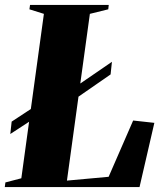

<svg xmlns="http://www.w3.org/2000/svg" viewBox="-42 -763 658 783"><path d="M-22.5 0 -20 -19 45 -36 137 -706.5 78 -725 80.5 -743H401.5L399.5 -725L324.5 -706.5L231 -26.5L401 -42L501 -271.5L587.5 -262L527 0ZM0 -216.5 5.5 -267 147 -360H194.5L414.5 -511L409 -459.5L191 -308.5H141Z"/></svg>

Font: Merriweather 144pt Black
Style: Italic
Weight: 900
Italic angle: -7.8°
Version: Version 2.101